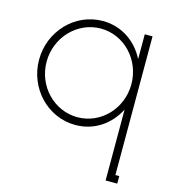

<svg xmlns="http://www.w3.org/2000/svg" viewBox="-104 -560 778 860"><g transform="rotate(15 285.5 -129.5)"><path d="M464 -232C464 -118 376 -27 268 -27C160 -27 71 -118 71 -232C71 -346 160 -438 268 -438C376 -438 464 -346 464 -232ZM500 -464H464V-351H463C425 -424 355 -473 268 -473C139 -473 36 -364 36 -232C36 -100 139 9 268 9C355 9 425 -40 463 -113H464V214H518V179H500Z"/></g></svg>

Font: Rawengulk
Style: Regular
Weight: 400
Version: Version 0.9